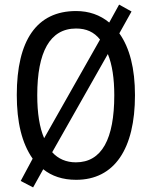

<svg xmlns="http://www.w3.org/2000/svg" viewBox="-20 -772 659 835"><path d="M567 -358C567 -474 544 -564 499 -627L552 -722L498 -752L455 -674C415 -707 367 -724 311 -724C139 -724 53 -596 53 -359C53 -241 75 -149 122 -82L70 15L124 43L168 -36C205 -6 253 10 311 10C478 10 567 -125 567 -358ZM142 -358C142 -546 197 -648 311 -648C355 -648 389 -633 415 -600L172 -171C152 -217 142 -280 142 -358ZM477 -358C477 -168 423 -66 310 -66C268 -66 233 -81 207 -110L449 -537C468 -491 477 -430 477 -358Z"/></svg>

Font: Noto Sans Ethiopic Condensed
Style: Regular
Weight: 400
Width: 3
Designer: Monotype Design Team
Foundry: Monotype Imaging Inc.
Version: Version 2.102